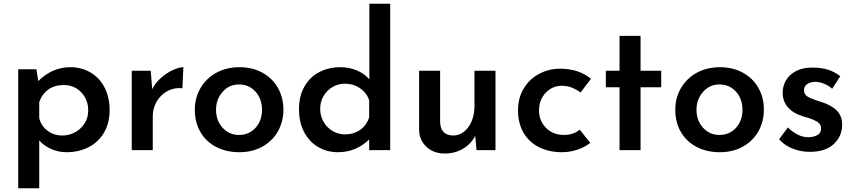

<svg xmlns="http://www.w3.org/2000/svg" viewBox="-20 -800 4554 1023"><path d="M564 -213Q564 -145 534.5 -94Q505 -43 452.5 -16Q400 11 334 11Q292 11 253 -6Q214 -23 189 -52V203H77V-431H174L184 -368Q217 -402 260.5 -422Q304 -442 355 -442Q414 -442 462 -414Q510 -386 537 -334Q564 -282 564 -213ZM450 -211Q450 -270 412.5 -308.5Q375 -347 320 -347Q271 -347 237.5 -323Q204 -299 189 -256V-171Q199 -130 232.5 -104Q266 -78 312 -78Q349 -78 380.5 -95.5Q412 -113 431 -143Q450 -173 450 -211Z M957 -442 952 -330Q906 -334 870 -313.5Q834 -293 814 -257.5Q794 -222 794 -182V0H682V-423H783L791 -325Q808 -359 839 -386Q870 -413 902.5 -427.5Q935 -442 957 -442Z M1256 -442Q1325 -442 1378.5 -412.5Q1432 -383 1461 -331.5Q1490 -280 1490 -216Q1490 -152 1461 -100.5Q1432 -49 1378.5 -19Q1325 11 1255 11Q1187 11 1133 -16.5Q1079 -44 1048.5 -95.5Q1018 -147 1018 -216Q1018 -279 1048.5 -331Q1079 -383 1133 -412.5Q1187 -442 1256 -442ZM1253 -81Q1307 -81 1341.5 -119Q1376 -157 1376 -215Q1376 -273 1341.5 -311.5Q1307 -350 1253 -350Q1201 -350 1166 -310.5Q1131 -271 1131 -215Q1131 -158 1166 -119.5Q1201 -81 1253 -81Z M2059 -780V0H1947V-57Q1877 11 1781 11Q1722 11 1674.5 -17Q1627 -45 1600 -97Q1573 -149 1573 -218Q1573 -287 1601.5 -338Q1630 -389 1680.5 -415.5Q1731 -442 1795 -442Q1841 -442 1882 -424.5Q1923 -407 1948 -377V-780ZM1947 -175V-265Q1935 -304 1899.5 -329Q1864 -354 1817 -354Q1782 -354 1752 -336.5Q1722 -319 1704 -288.5Q1686 -258 1686 -220Q1686 -182 1704 -151Q1722 -120 1752 -102Q1782 -84 1817 -84Q1865 -84 1899 -108Q1933 -132 1947 -175Z M2620 -423V0H2519L2512 -76Q2490 -33 2447 -7.5Q2404 18 2349 18Q2291 18 2252.5 -17.5Q2214 -53 2213 -109V-423H2325V-149Q2328 -79 2394 -78Q2443 -78 2475.5 -123Q2508 -168 2508 -236V-423Z M2975 11Q2905 11 2851.5 -16Q2798 -43 2769 -93.5Q2740 -144 2740 -212Q2740 -279 2771 -329.5Q2802 -380 2853.5 -407Q2905 -434 2964 -434Q3064 -434 3129 -380L3073 -307Q3054 -322 3028.5 -332.5Q3003 -343 2974 -343Q2923 -343 2887.5 -305.5Q2852 -268 2852 -212Q2852 -156 2889.5 -118.5Q2927 -81 2985 -81Q3035 -81 3069 -109L3125 -39Q3097 -16 3056.5 -2.5Q3016 11 2975 11Z M3393 -609V-423H3503V-335H3393V0H3281V-335H3208V-423H3281V-609Z M3816 -442Q3885 -442 3938.5 -412.5Q3992 -383 4021 -331.5Q4050 -280 4050 -216Q4050 -152 4021 -100.5Q3992 -49 3938.5 -19Q3885 11 3815 11Q3747 11 3693 -16.5Q3639 -44 3608.5 -95.5Q3578 -147 3578 -216Q3578 -279 3608.5 -331Q3639 -383 3693 -412.5Q3747 -442 3816 -442ZM3813 -81Q3867 -81 3901.5 -119Q3936 -157 3936 -215Q3936 -273 3901.5 -311.5Q3867 -350 3813 -350Q3761 -350 3726 -310.5Q3691 -271 3691 -215Q3691 -158 3726 -119.5Q3761 -81 3813 -81Z M4131 -58 4178 -121Q4231 -69 4286 -69Q4316 -69 4335.5 -80.5Q4355 -92 4355 -115Q4355 -139 4335 -151Q4315 -163 4290.5 -170.5Q4266 -178 4259 -180Q4204 -197 4177 -229.5Q4150 -262 4150 -306Q4150 -341 4167.5 -371.5Q4185 -402 4220.5 -421Q4256 -440 4307 -440Q4355 -440 4390.5 -429Q4426 -418 4457 -394L4414 -327Q4396 -344 4370.5 -354Q4345 -364 4324 -364Q4298 -364 4281 -352Q4264 -340 4264 -321Q4263 -298 4281 -286.5Q4299 -275 4339 -262Q4356 -257 4361 -255Q4411 -239 4439 -210.5Q4467 -182 4467 -136Q4467 -74 4422.5 -32.5Q4378 9 4295 9Q4246 9 4202.5 -8.5Q4159 -26 4131 -58Z"/></svg>

Font: Josefin Sans SemiBold
Style: Regular
Weight: 600
Designer: Santiago Orozco
Foundry: Typemade
Version: Version 2.000